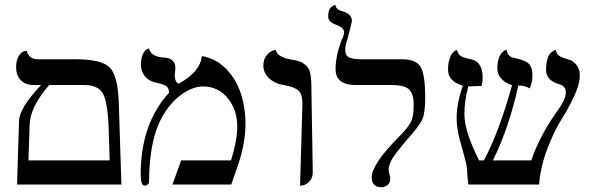

<svg xmlns="http://www.w3.org/2000/svg" viewBox="-20 -766 2458 797"><path d="M184.1 -413.1Q104 -320.3 103 -246.1L98.1 -100.1H435.1L431.2 -231Q427.2 -341.8 407.2 -377.4Q387.2 -413.1 330.1 -413.1ZM50.8 0 59.1 -263.2Q60.1 -318.4 150.9 -413.1H120.1Q85 -413.1 65.9 -433.6Q46.9 -454.1 46.9 -485.8Q46.9 -516.6 57.9 -533.7Q68.8 -550.8 80.1 -553.2L90.8 -555.2Q99.6 -520 138.2 -520H293.9Q401.9 -520 435.5 -485.6Q469.2 -451.2 473.1 -340.8L483.9 0Z M817.9 -533.2Q876 -523.4 918 -480.7Q960 -438 979.5 -378.4Q999 -318.8 999 -252Q999 -172.9 968.8 -83L939.9 0H695.8L731.9 -100.1H939Q964.8 -183.1 964.8 -241.2Q964.8 -311 924.8 -359.1Q884.8 -407.2 822.8 -407.2Q783.7 -407.2 740.7 -378.7Q697.8 -350.1 666 -301.8Q599.1 -202.6 598.6 -8.8Q598.6 -4.9 592.8 0Q586.9 4.9 581.1 4.9Q564 4.9 564 -42Q564 -252 681.6 -380.9Q681.6 -399.9 671.1 -408Q660.6 -416 627 -422.9Q597.2 -429.7 581.1 -450Q564.9 -470.2 564.9 -497.1Q564.9 -524.9 573.5 -542Q582 -559.1 590.3 -562L598.6 -564.9Q606.4 -532.7 652.8 -527.8Q668.9 -526.9 679 -524.4Q689 -522 698.5 -512Q708 -502 708 -484.9Q708 -476.1 706.5 -467.5Q705.1 -459 705.1 -453.1Q705.1 -428.2 720.7 -418Q811 -467.3 817.9 -533.2Z M1225.6 5.9 1235.4 -335.9Q1235.4 -376 1217.8 -390.9Q1200.2 -405.8 1157.2 -413.1Q1120.1 -418.9 1096.7 -441.4Q1073.2 -463.9 1073.2 -494.1Q1073.2 -519 1085.7 -534.9Q1098.1 -550.8 1111.3 -555.2L1124.5 -559.1Q1129.4 -530.3 1186.5 -519Q1212.4 -515.1 1223.9 -511Q1235.4 -506.8 1248.8 -495.8Q1262.2 -484.9 1267.3 -463.4Q1272.5 -441.9 1272.5 -405.8L1278.3 -50.8Q1278.3 -27.8 1265.4 -13.9Q1252.4 0 1238.8 2.9Z M1413.1 -558.1Q1413.1 -535.2 1429.7 -527.6Q1446.3 -520 1478 -520H1647.9Q1710 -520 1727.5 -485.6Q1745.1 -451.2 1745.1 -360.8Q1745.1 -296.9 1732.7 -269.5Q1720.2 -242.2 1666 -182.1Q1627.9 -137.2 1610.6 -110.6Q1593.3 -84 1593.3 -61Q1593.3 -53.2 1596.7 -41.5Q1600.1 -29.8 1600.1 -24.9Q1600.1 -7.8 1589.1 1.7Q1578.1 11.2 1561 11.2Q1543.9 11.2 1533.4 0.7Q1522.9 -9.8 1522.9 -29.8Q1522.9 -85 1639.2 -201.2Q1676.3 -239.3 1686.8 -262.2Q1697.3 -285.2 1697.3 -332Q1697.3 -374 1679.2 -393.6Q1661.1 -413.1 1604 -413.1H1456.1Q1373 -413.1 1373 -479Q1373 -533.2 1397 -597.2Q1408.2 -619.1 1408.2 -632.8Q1408.2 -650.9 1376 -663.1Q1341.8 -674.3 1342.3 -698.2Q1342.3 -711.4 1345.2 -720.7Q1348.1 -730 1352.5 -734.4Q1356.9 -738.8 1361.6 -741.5Q1366.2 -744.1 1369.1 -745.1L1372.1 -746.1Q1374 -726.1 1401.9 -719.2Q1440.9 -708 1440.9 -678.2Q1440.9 -676.3 1432.4 -642.6Q1423.8 -608.9 1421.9 -602.1Q1413.1 -577.1 1413.1 -558.1Z M2386.7 -452.1Q2386.7 -416 2362.8 -365.5Q2338.9 -314.9 2309.3 -268.1Q2279.8 -221.2 2251.7 -147.7Q2223.6 -74.2 2217.8 0H1924.8Q1920.9 -17.1 1919.7 -45.7Q1918.5 -74.2 1915.5 -85.9Q1910.6 -106.9 1901.1 -140.4Q1891.6 -173.8 1887.2 -190.4Q1882.8 -207 1879.2 -231Q1875.5 -254.9 1875.5 -275.9Q1875.5 -335 1900.9 -410.2Q1839.8 -428.2 1839.8 -477.1Q1839.8 -509.3 1849.1 -529.5Q1858.4 -549.8 1867.7 -554.7L1876.5 -559.1Q1881.3 -541 1892.6 -533.4Q1903.8 -525.9 1934.6 -520Q1983.4 -510.3 1983.4 -443.8Q1983.4 -423.8 1978.5 -409.2Q1963.4 -409.2 1947 -408.2Q1930.7 -407.2 1923.8 -407.2Q1907.7 -347.2 1907.7 -292Q1907.7 -220.2 1968.8 -100.1H1988.8Q2051.8 -218.3 2105.5 -412.1Q2044.4 -434.1 2044.4 -482.9Q2044.4 -502.9 2048.6 -518.1Q2052.7 -533.2 2058.1 -540.5Q2063.5 -547.9 2069.1 -552.5Q2074.7 -557.1 2078.6 -558.1L2082.5 -559.1Q2084.5 -550.3 2087.6 -543.7Q2090.8 -537.1 2096.7 -533Q2102.5 -528.8 2105.5 -527.8Q2108.4 -526.9 2116.9 -524.9Q2125.5 -522.9 2126.5 -522.9Q2164.6 -513.7 2176.8 -499.5Q2190.9 -482.9 2190.4 -452.1Q2190.4 -425.3 2178.7 -398.9Q2159.7 -411.1 2131.8 -411.1Q2091.8 -231.9 2025.9 -100.1H2185.5Q2218.8 -202.1 2302.7 -318.8Q2328.6 -356 2328.6 -381.8Q2328.6 -387.7 2327.6 -392.8Q2326.7 -397.9 2323.7 -401.4Q2320.8 -404.8 2318.6 -407.5Q2316.4 -410.2 2312 -412.1Q2307.6 -414.1 2306.2 -414.6Q2304.7 -415 2300.3 -416.5L2295.4 -418Q2246.6 -435.1 2246.6 -476.1Q2246.6 -498 2250.7 -515.1Q2254.9 -532.2 2260.7 -540Q2266.6 -547.9 2273.2 -552.5Q2279.8 -557.1 2283.7 -558.1L2287.6 -559.1Q2288.6 -551.3 2291 -545.7Q2293.5 -540 2299.1 -536.1Q2304.7 -532.2 2307.1 -530.5Q2309.6 -528.8 2318.1 -525.9Q2326.7 -522.9 2327.6 -522.9L2333 -521Q2338.4 -519 2341.1 -518.6Q2343.8 -518.1 2349.6 -515.6Q2355.5 -513.2 2358.6 -510Q2361.8 -506.8 2366.7 -502.9Q2371.6 -499 2374.5 -494.6Q2377.4 -490.2 2380.6 -483.6Q2383.8 -477.1 2385.3 -469Q2386.7 -460.9 2386.7 -452.1Z"/></svg>

Font: Linux Libertine
Style: Regular
Weight: 400
Designer: Philipp H. Poll
Foundry: Philipp H. Poll
Version: Version 5.3.0 ; ttfautohint (v0.9)